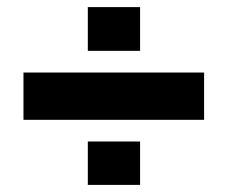

<svg xmlns="http://www.w3.org/2000/svg" viewBox="-20 -631 640 540"><path d="M46 -294V-427H554V-294ZM227 -111V-233H374V-111ZM227 -488V-611H374V-488Z"/></svg>

Font: Mona Sans ExtraLight ExtraBold
Style: Regular
Weight: 800
Version: Version 2.000